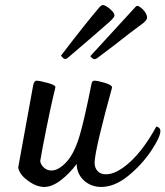

<svg xmlns="http://www.w3.org/2000/svg" viewBox="-20 -734 654 759"><path d="M614 -216Q614 -192 577 -137Q540 -82 486.5 -38.5Q433 5 380 5Q340 5 312 -20.5Q284 -46 283 -86Q256 -49 221 -22Q186 5 155 5Q124 5 90 -20Q56 -45 52 -72L111 -396Q115 -415 124 -415Q136 -415 167.5 -406.5Q199 -398 199 -390Q199 -387 190 -351Q180 -309 162.5 -222Q145 -135 139 -97Q141 -83 153.5 -71.5Q166 -60 183 -60Q212 -60 243.5 -94.5Q275 -129 296 -202Q314 -263 342 -404Q344 -415 353 -415Q366 -415 394.5 -406.5Q423 -398 423 -388Q394 -284 374 -200Q354 -116 354 -90Q354 -71 365.5 -58Q377 -45 399 -45Q441 -45 495 -94.5Q549 -144 598 -234Q614 -230 614 -216ZM221 -514Q322 -646 372 -704Q380 -714 387 -714Q397 -714 416 -697.5Q435 -681 432 -671Q430 -664 421 -655.5Q412 -647 411 -646Q352 -594 250 -507Q244 -501 239 -501Q232 -501 227 -507Q222 -513 221 -514ZM337 -512 515 -706Q520 -711 523 -711Q528 -711 538.5 -702.5Q549 -694 556 -682Q563 -670 561 -661Q558 -651 540 -638Q505 -613 434 -557L364 -504Q357 -500 354 -500Q349 -500 344 -504.5Q339 -509 337 -512Z"/></svg>

Font: Charmonman
Style: Bold
Weight: 700
Designer: Ekaluck Peanpanawate
Foundry: Cadson Demak Co.,Ltd.
Version: Version 1.000; ttfautohint (v1.6)